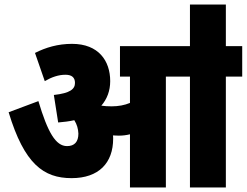

<svg xmlns="http://www.w3.org/2000/svg" viewBox="-20 -825 1086 845"><path d="M478 -215C478 -220 478 -225 477 -229C486 -229 494 -228 503 -228C520 -228 536 -230 552 -234V0H710V-488H816V0H974V-488H1046V-622H974V-805H816V-622H508V-488H552V-372C528 -362 501 -357 471 -357C454 -357 439 -358 426 -360C451 -389 465 -425 465 -468C465 -557 414 -632 297 -632C235 -632 181 -616 134 -592L177 -468C208 -486 238 -496 268 -496C296 -496 310 -484 310 -460C310 -433 289 -415 217 -407L236 -286C261 -288 285 -291 307 -296C319 -277 324 -258 325 -237C325 -201 308 -182 275 -182C225 -182 190 -243 149 -380L18 -331C87 -103 172 -41 295 -41C415 -41 478 -108 478 -215Z"/></svg>

Font: Noto Sans Devanagari Condensed Black
Style: Regular
Weight: 900
Width: 3
Designer: Jelle Bosma - Monotype Design Team
Foundry: Monotype Imaging Inc.
Version: Version 2.004